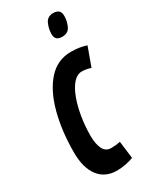

<svg xmlns="http://www.w3.org/2000/svg" viewBox="-195 -793 691 855"><g transform="rotate(-30 151.0 -365.0)"><path d="M137 10Q77 10 44 -33.5Q11 -77 11 -155Q11 -266 35 -356Q59 -446 106 -498.5Q153 -551 223 -551Q268 -551 302 -539L267 -443Q244 -451 221 -451Q197 -451 177 -428.5Q157 -406 142.5 -367.5Q128 -329 120 -281Q112 -233 112 -183Q112 -141 124.5 -115.5Q137 -90 165 -90Q190 -90 212 -95L223 -6Q207 1 183 5.5Q159 10 137 10ZM224 -628Q208 -628 198 -635.5Q188 -643 188 -663Q188 -689 199.5 -714.5Q211 -740 241 -740Q258 -740 268 -732Q278 -724 278 -703Q278 -678 266.5 -653Q255 -628 224 -628Z"/></g></svg>

Font: Georama ExtraCondensed SemiBold
Style: Italic
Weight: 600
Width: 2
Italic angle: -9°
Designer: Jean-Baptiste Levee
Foundry: Production Type
Version: Version 1.000